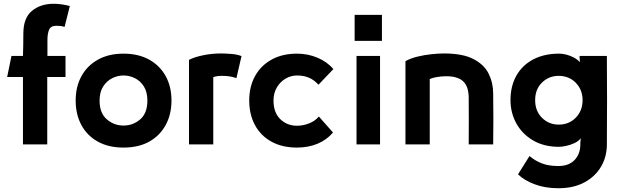

<svg xmlns="http://www.w3.org/2000/svg" viewBox="-20 -767 3300 1020"><path d="M265 -747Q305 -747 351 -735L323 -624Q311 -628 302 -629Q293 -630 279 -630Q250 -630 241 -609.5Q232 -589 232 -554V-470H328V-358H231V0H102V-358H18L41 -470H102Q103 -493 103.5 -527.5Q104 -562 104 -588Q104 -672 150 -709.5Q196 -747 265 -747Z M636 17Q557 17 500 -14.5Q443 -46 412.5 -102.5Q382 -159 382 -233Q382 -307 413 -363Q444 -419 501 -450.5Q558 -482 636 -482Q715 -482 772 -450.5Q829 -419 860 -363Q891 -307 891 -233Q891 -159 860 -102.5Q829 -46 772.5 -14.5Q716 17 636 17ZM636 -366Q605 -366 576 -351.5Q547 -337 528 -307.5Q509 -278 509 -233Q509 -166 547.5 -133Q586 -100 636 -100Q687 -100 725 -133Q763 -166 763 -233Q763 -278 744.5 -307.5Q726 -337 697 -351.5Q668 -366 636 -366Z M1263 -469 1236 -352Q1216 -359 1198 -361.5Q1180 -364 1160 -364Q1146 -364 1134.5 -362.5Q1123 -361 1113 -357V0H984V-449Q1013 -464 1059.5 -473.5Q1106 -483 1155 -483Q1176 -483 1208.5 -480.5Q1241 -478 1263 -469Z M1674 -148 1749 -63Q1716 -24 1667 -3.5Q1618 17 1558 17Q1479 17 1422 -14.5Q1365 -46 1334.5 -102.5Q1304 -159 1304 -233Q1304 -307 1335 -363Q1366 -419 1423 -450.5Q1480 -482 1558 -482Q1615 -482 1666.5 -460.5Q1718 -439 1751 -400L1672 -317Q1648 -343 1620.5 -354.5Q1593 -366 1558 -366Q1525 -366 1496.5 -349Q1468 -332 1450.5 -302Q1433 -272 1433 -233Q1433 -169 1469 -134Q1505 -99 1558 -99Q1590 -99 1622 -111.5Q1654 -124 1674 -148Z M1864 -688H2009V-550H1864ZM1999 -470V0H1874V-470Z M2263 0H2134V-442Q2160 -457 2197 -466Q2234 -475 2271.5 -479Q2309 -483 2338 -483Q2438 -483 2495 -453.5Q2552 -424 2576 -375.5Q2600 -327 2600 -271Q2601 -200 2601 -135.5Q2601 -71 2600 0H2470Q2471 -125 2470 -250Q2469 -309 2440 -335.5Q2411 -362 2351 -362Q2324 -362 2299.5 -357.5Q2275 -353 2263 -347Z M2692 -235Q2692 -310 2723.5 -365.5Q2755 -421 2813 -451.5Q2871 -482 2950 -482Q2978 -482 3009.5 -470Q3041 -458 3061 -437L3059 -461V-470H3204Q3204 -396 3204.5 -340.5Q3205 -285 3205 -235Q3205 -185 3204.5 -129.5Q3204 -74 3204 0Q3204 66 3173 118.5Q3142 171 3084.5 202Q3027 233 2946 233Q2875 233 2819 211.5Q2763 190 2732 159L2793 62Q2821 86 2857.5 100.5Q2894 115 2946 115Q3002 115 3032.5 83Q3063 51 3063 0V-8L3065 -33Q3054 -17 3032.5 -7Q3011 3 2988 8Q2965 13 2950 13Q2870 13 2812 -21Q2754 -55 2723 -111.5Q2692 -168 2692 -235ZM2948 -105Q3003 -105 3039 -142Q3075 -179 3075 -235Q3075 -290 3039 -327Q3003 -364 2948 -364Q2896 -364 2859.5 -328.5Q2823 -293 2823 -235Q2823 -177 2859.5 -141Q2896 -105 2948 -105Z"/></svg>

Font: Kreadon
Style: Bold
Weight: 700
Designer: Reiya WATANABE
Foundry: StudioGnu
Version: Version 1.003; ttfautohint (v1.8.4.7-5d5b);gftools[0.9.32]